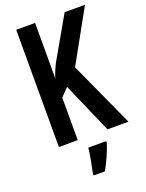

<svg xmlns="http://www.w3.org/2000/svg" viewBox="-171 -796 836 1099"><g transform="rotate(-20 247.5 -246.5)"><path d="M495 0 314 -397 490 -714H366L219 -457C200 -418 190 -391 186 -374V-714H71V0H186V-259L233 -307L367 0ZM337 71V61H228C224 103 210 173 202 209V221H271C296 177 322 120 337 71Z"/></g></svg>

Font: Noto Sans Sinhala UI ExtraCondensed SemiBold
Style: Regular
Weight: 600
Width: 2
Designer: Jelle Bosma - Monotype Design Team
Foundry: Monotype Imaging Inc.
Version: Version 2.006